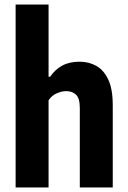

<svg xmlns="http://www.w3.org/2000/svg" viewBox="-20 -828 564 848"><path d="M49 0V-808H194.5V-489H201.5Q223 -521 254.8 -538.2Q286.5 -555.5 332 -555.5Q372 -555.5 405 -537.2Q438 -519 458 -477Q478 -435 478 -363V0H332.5V-351Q332.5 -394 315.8 -409.8Q299 -425.5 272.5 -425.5Q253.5 -425.5 231 -416Q208.5 -406.5 194.5 -385V0Z"/></svg>

Font: Encode Sans Condensed Condensed
Style: Bold
Weight: 700
Width: 3
Designer: Multiple Designers
Foundry: Impallari Type
Version: Version 3.000; ttfautohint (v1.8.3) -l 8 -r 50 -G 200 -x 14 